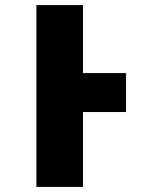

<svg xmlns="http://www.w3.org/2000/svg" viewBox="-20 -734 640 754"><path d="M306 0V-294H475V-447H306V-714H123V0Z"/></svg>

Font: Noto Sans Mono UI ExtraBold
Style: Regular
Weight: 800
Designer: Monotype Design team
Foundry: Monotype Imaging Inc.
Version: 1.000